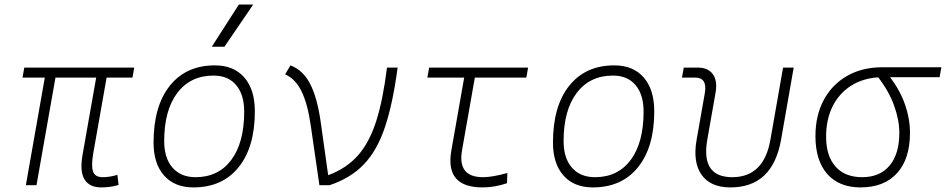

<svg xmlns="http://www.w3.org/2000/svg" viewBox="-20 -815 4163 845"><path d="M425.8 9.8Q373.5 9.8 351.8 -25.6Q330.1 -61 343.8 -136.7L403.3 -473.6H224.1L140.6 0H93.8L177.2 -473.6H79.1L86.9 -517.6H570.8L563 -473.6H449.2L390.6 -141.6Q380.9 -85.9 389.4 -60.5Q397.9 -35.2 432.1 -35.2Q462.9 -35.2 496.6 -45.4L502 -1Q466.3 9.8 425.8 9.8Z M831.1 9.8Q748.5 9.8 702.1 -42.5Q655.8 -94.7 655.8 -187.5Q655.8 -347.7 727.3 -437.5Q798.8 -527.3 925.8 -527.3Q1008.8 -527.3 1055.2 -474.1Q1101.6 -420.9 1101.6 -325.2Q1101.6 -167.5 1030 -78.9Q958.5 9.8 831.1 9.8ZM840.8 -35.2Q941.4 -35.2 998 -111.3Q1054.7 -187.5 1054.7 -323.7Q1054.7 -398.4 1019.3 -440.4Q983.9 -482.4 919.9 -482.4Q817.9 -482.4 760.3 -406Q702.6 -329.6 702.6 -193.8Q702.6 -119.1 739.3 -77.1Q775.9 -35.2 840.8 -35.2ZM912.1 -609.4 1031.2 -794.9H1094.2L967.8 -609.4Z M1385.7 0 1347.7 -262.2Q1334 -358.4 1306.9 -413.3Q1279.8 -468.3 1234.9 -487.8L1258.3 -527.3Q1314 -506.3 1345.2 -445.3Q1376.5 -384.3 1391.6 -276.9L1424.3 -43.9Q1504.9 -73.7 1555.7 -131.3Q1606.4 -189 1636.2 -283.4Q1666 -377.9 1683.1 -517.6H1730Q1709 -359.4 1674.3 -255.9Q1639.6 -152.3 1581.3 -91.6Q1522.9 -30.8 1430.7 0Z M2103 9.8Q1938 9.8 1966.3 -152.3L2022.9 -473.6H1860.8L1868.7 -517.6H2304.2L2296.4 -473.6H2069.8L2013.2 -152.3Q1993.2 -35.2 2106 -35.2Q2147 -35.2 2212.9 -53.7L2211.4 -8.8Q2158.2 9.8 2103 9.8Z M2588.9 9.8Q2506.3 9.8 2460 -42.5Q2413.6 -94.7 2413.6 -187.5Q2413.6 -347.7 2485.1 -437.5Q2556.6 -527.3 2683.6 -527.3Q2766.6 -527.3 2813 -474.1Q2859.4 -420.9 2859.4 -325.2Q2859.4 -167.5 2787.8 -78.9Q2716.3 9.8 2588.9 9.8ZM2598.6 -35.2Q2699.2 -35.2 2755.9 -111.3Q2812.5 -187.5 2812.5 -323.7Q2812.5 -398.4 2777.1 -440.4Q2741.7 -482.4 2677.7 -482.4Q2575.7 -482.4 2518.1 -406Q2460.4 -329.6 2460.4 -193.8Q2460.4 -119.1 2497.1 -77.1Q2533.7 -35.2 2598.6 -35.2Z M3194.8 9.8Q3106.9 9.8 3067.6 -45.9Q3028.3 -101.6 3045.9 -200.2L3082 -405.3Q3093.8 -473.6 3039.1 -473.6H2981.4L2989.3 -517.6H3049.8Q3096.7 -517.6 3117.7 -488Q3138.7 -458.5 3128.9 -405.3L3092.8 -200.2Q3064 -35.2 3202.6 -35.2Q3341.8 -35.2 3370.6 -200.2L3426.3 -517.6H3473.1L3417.5 -200.2Q3380.4 9.8 3194.8 9.8Z M3767.1 9.8Q3672.9 9.8 3620.8 -49.3Q3568.8 -108.4 3568.8 -215.8Q3568.8 -307.1 3605.5 -375.2Q3642.1 -443.4 3708.5 -481.2Q3774.9 -519 3863.8 -519H4123L4115.2 -475.1H3897.5Q3941.9 -416 3963.4 -354Q3984.9 -292 3984.9 -230.5Q3984.9 -115.7 3928 -53Q3871.1 9.8 3767.1 9.8ZM3845.2 -474.6Q3775.9 -470.2 3724.1 -436.8Q3672.4 -403.3 3644 -346.2Q3615.7 -289.1 3615.7 -213.9Q3615.7 -128.4 3657.2 -81.8Q3698.7 -35.2 3774.4 -35.2Q3852.5 -35.2 3895.3 -86.4Q3938 -137.7 3938 -230.5Q3938 -285.6 3915.5 -348.9Q3893.1 -412.1 3845.2 -474.6Z"/></svg>

Font: Cascadia Code ExtraLight
Style: Italic
Weight: 200
Italic angle: -10°
Monospace: yes
Designer: Aaron Bell
Foundry: Saja Typeworks
Version: Version 2404.023; ttfautohint (v1.8.4)